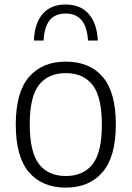

<svg xmlns="http://www.w3.org/2000/svg" viewBox="-20 -823 584 852"><path d="M50 -270.5Q50 -413 108.5 -481.2Q167 -549.5 272 -549.5Q377.5 -549.5 435.8 -481.8Q494 -414 494 -270.5Q494 -128 435.2 -59.2Q376.5 9.5 272 9.5Q167 9.5 108.5 -58.8Q50 -127 50 -270.5ZM432 -269Q432 -393 391 -445.8Q350 -498.5 272 -498.5Q194 -498.5 153 -446.2Q112 -394 112 -272Q112 -148 153 -95Q194 -42 272 -42Q350 -42 391 -94.5Q432 -147 432 -269ZM271.5 -803Q336.5 -803 373.5 -761.2Q410.5 -719.5 414 -643H370.5Q363.5 -763 271.5 -763Q224.5 -763 200.5 -733Q176.5 -703 173.5 -643H130.5Q133.5 -720.5 169.8 -761.8Q206 -803 271.5 -803Z"/></svg>

Font: Encode Sans Light
Style: Regular
Weight: 300
Designer: Multiple Designers
Foundry: Impallari Type
Version: Version 2.000